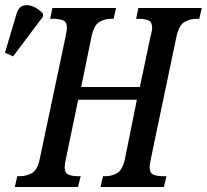

<svg xmlns="http://www.w3.org/2000/svg" viewBox="-77 -746 825 766"><path d="M-18 0 -8 -43H2Q28 -43 50.5 -55.5Q73 -68 82 -114L184 -597Q187 -612 188.5 -621Q190 -630 190 -635Q190 -658 175 -664.5Q160 -671 134 -671H123L132 -714H386L376 -671H366Q341 -671 319.5 -658.5Q298 -646 288 -600L247 -399H481L524 -603Q527 -612 528.5 -621Q530 -630 530 -635Q530 -658 515.5 -664.5Q501 -671 476 -671H466L475 -714H728L718 -671H708Q682 -671 659.5 -658.5Q637 -646 627 -600L525 -113Q524 -104 522 -94.5Q520 -85 520 -79Q520 -56 534.5 -49.5Q549 -43 576 -43H587L577 0H324L334 -43H344Q369 -43 390.5 -55.5Q412 -68 422 -114L469 -348H235L186 -113Q184 -104 182.5 -94.5Q181 -85 181 -79Q181 -57 195 -50Q209 -43 235 -43H245L234 0ZM-25 -521 -57 -536 -11 -691Q-3 -718 16 -723.5Q35 -729 56.5 -719.5Q78 -710 95 -691L94 -679Z"/></svg>

Font: Noto Serif ExtraCondensed Medium
Style: Italic
Weight: 500
Width: 2
Italic angle: -12°
Designer: Monotype Design Team
Foundry: Monotype Imaging Inc.
Version: Version 2.013; ttfautohint (v1.8.4.7-5d5b)